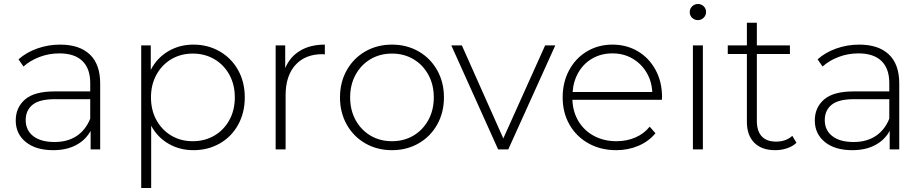

<svg xmlns="http://www.w3.org/2000/svg" viewBox="-20 -750 4635 964"><path d="M435 -93Q410 -47 362 -21.5Q314 4 247 4Q160 4 109.5 -37Q59 -78 59 -145Q59 -210 105.5 -250.5Q152 -291 254 -291H433V-333Q433 -406 393.5 -444Q354 -482 278 -482Q226 -482 178.5 -464Q131 -446 98 -416L73 -452Q112 -487 167 -506.5Q222 -526 282 -526Q379 -526 431 -476.5Q483 -427 483 -331V0H435ZM254 -37Q319 -37 364.5 -67Q410 -97 433 -154V-252H255Q178 -252 143.5 -224Q109 -196 109 -147Q109 -96 147 -66.5Q185 -37 254 -37Z M739 -119V194H689V-522H737V-399Q768 -459 824.5 -492.5Q881 -526 951 -526Q1024 -526 1083 -492Q1142 -458 1175.5 -398Q1209 -338 1209 -261Q1209 -184 1175.5 -123.5Q1142 -63 1083 -29.5Q1024 4 951 4Q882 4 826 -28.5Q770 -61 739 -119ZM1159 -261Q1159 -325 1131.5 -375Q1104 -425 1056 -453Q1008 -481 948 -481Q888 -481 840.5 -453Q793 -425 765.5 -375Q738 -325 738 -261Q738 -197 765.5 -147Q793 -97 840.5 -69Q888 -41 948 -41Q1008 -41 1056 -69Q1104 -97 1131.5 -147Q1159 -197 1159 -261Z M1364 -522H1412V-408Q1436 -465 1487 -495.5Q1538 -526 1611 -526V-477L1599 -478Q1512 -478 1463 -423.5Q1414 -369 1414 -272V0H1364Z M1687 -261Q1687 -337 1721 -397.5Q1755 -458 1814.5 -492Q1874 -526 1948 -526Q2022 -526 2081.5 -492Q2141 -458 2175 -397.5Q2209 -337 2209 -261Q2209 -185 2175 -124.5Q2141 -64 2081.5 -30Q2022 4 1948 4Q1874 4 1814.5 -30Q1755 -64 1721 -124.5Q1687 -185 1687 -261ZM2158 -261Q2158 -325 2130.5 -375Q2103 -425 2055.5 -453Q2008 -481 1948 -481Q1888 -481 1840.5 -453Q1793 -425 1765.5 -375Q1738 -325 1738 -261Q1738 -197 1765.5 -147Q1793 -97 1840.5 -69Q1888 -41 1948 -41Q2008 -41 2055.5 -69Q2103 -97 2130.5 -147Q2158 -197 2158 -261Z M2246 -522H2299L2507 -55L2717 -522H2768L2532 0H2481Z M2805 -261Q2805 -337 2837.5 -397.5Q2870 -458 2927 -492Q2984 -526 3055 -526Q3126 -526 3182.5 -492.5Q3239 -459 3271.5 -399Q3304 -339 3304 -263L3303 -249H2854Q2856 -188 2885 -140.5Q2914 -93 2963.5 -67Q3013 -41 3075 -41Q3126 -41 3169.5 -59.5Q3213 -78 3242 -114L3271 -81Q3237 -40 3185.5 -18Q3134 4 3074 4Q2996 4 2935 -30Q2874 -64 2839.5 -124Q2805 -184 2805 -261ZM3255 -288Q3252 -344 3225 -388Q3198 -432 3154 -457Q3110 -482 3055 -482Q3000 -482 2956 -457.5Q2912 -433 2885.5 -388.5Q2859 -344 2855 -288Z M3459 -522H3509V0H3459ZM3443 -689Q3443 -706 3455 -718Q3467 -730 3484 -730Q3501 -730 3513 -718.5Q3525 -707 3525 -690Q3525 -673 3513 -661Q3501 -649 3484 -649Q3467 -649 3455 -660.5Q3443 -672 3443 -689Z M3730 -138V-479H3634V-522H3730V-636H3780V-522H3946V-479H3780V-143Q3780 -92 3804.5 -65.5Q3829 -39 3877 -39Q3926 -39 3958 -68L3979 -33Q3960 -15 3931.5 -5.5Q3903 4 3872 4Q3804 4 3767 -33.5Q3730 -71 3730 -138Z M4447 -93Q4422 -47 4374 -21.5Q4326 4 4259 4Q4172 4 4121.5 -37Q4071 -78 4071 -145Q4071 -210 4117.5 -250.5Q4164 -291 4266 -291H4445V-333Q4445 -406 4405.5 -444Q4366 -482 4290 -482Q4238 -482 4190.5 -464Q4143 -446 4110 -416L4085 -452Q4124 -487 4179 -506.5Q4234 -526 4294 -526Q4391 -526 4443 -476.5Q4495 -427 4495 -331V0H4447ZM4266 -37Q4331 -37 4376.5 -67Q4422 -97 4445 -154V-252H4267Q4190 -252 4155.5 -224Q4121 -196 4121 -147Q4121 -96 4159 -66.5Q4197 -37 4266 -37Z"/></svg>

Font: Goldbeck Next Light
Style: Regular
Weight: 300
Designer: Julieta Ulanovsky
Foundry: Julieta Ulanovsky
Version: Version 7.200